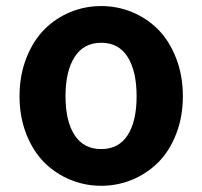

<svg xmlns="http://www.w3.org/2000/svg" viewBox="-20 -594 661 628"><path d="M43.9 -279.3Q43.9 -346.7 65.9 -403.3Q87.9 -460 124.5 -497.1Q161.1 -534.2 209.5 -554.2Q257.8 -574.2 311 -574.2Q364.3 -574.2 412.6 -554.2Q460.9 -534.2 497.6 -497.1Q534.2 -460 556.2 -403.3Q578.1 -346.7 578.1 -279.3Q578.1 -211.9 556.2 -155.8Q534.2 -99.6 497.6 -63Q460.9 -26.4 412.6 -6.3Q364.3 13.7 311 13.7Q257.8 13.7 209.5 -6.3Q161.1 -26.4 124.5 -63Q87.9 -99.6 65.9 -155.8Q43.9 -211.9 43.9 -279.3ZM426.8 -279.3Q426.8 -361.3 397.5 -407.7Q368.2 -454.1 311 -454.1Q253.9 -454.1 224.1 -407.7Q194.3 -361.3 194.3 -279.3Q194.3 -197.3 224.1 -151.9Q253.9 -106.4 311 -106.4Q368.2 -106.4 397.5 -151.9Q426.8 -197.3 426.8 -279.3Z"/></svg>

Font: Gen Jyuu Gothic P Bold
Style: Bold
Weight: 700
Designer: [Source Han Sans]
Ryoko NISHIZUKA  (kana & ideographs); Paul D. Hunt (Latin, Greek & Cyrillic); Wenlong ZHANG  (bopomofo
Version: Version 1.002.20150607